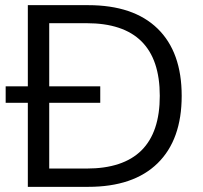

<svg xmlns="http://www.w3.org/2000/svg" viewBox="-20 -725 787 745"><path d="M2 0ZM2 0ZM88 0V-705H322Q498 -705 591.5 -614Q685 -523 685 -353Q685 -183 591.5 -91.5Q498 0 322 0ZM171 -71H316Q600 -71 600 -353Q600 -635 316 -635H171ZM2 -326V-390H369V-326Z"/></svg>

Font: Winston
Style: Regular
Weight: 400
Designer: Original fonts by Vernon Adams / Changes by Cristiano Sobral
Foundry: Original fonts by Vernon Adams / Changes by Cristiano Sobral
Version: Version 2.503;July 17, 2020;FontCreator 13.0.0.2655 64-bit